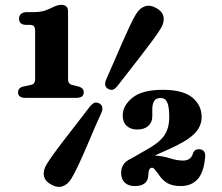

<svg xmlns="http://www.w3.org/2000/svg" viewBox="-20 -738 896 776"><path d="M86 -637.5Q57 -637.5 57 -663Q57 -674.5 65.2 -681.8Q73.5 -689 88.5 -689H113.5Q143 -689 161.5 -695.2Q180 -701.5 197 -710.5Q215 -718.5 227 -718.5Q255 -718.5 255 -692.5V-418Q255 -399 270.5 -395L296.5 -388.5Q318.5 -383 318.5 -365Q318.5 -342.5 289 -342.5H82.5Q53 -342.5 53 -365Q53 -384 75.5 -388.5L106 -395Q122 -398.5 122 -418V-611.5Q122 -627 117.2 -632.2Q112.5 -637.5 101 -637.5ZM457 -393.5Q446 -379.5 437.5 -376Q429 -372.5 416.5 -379Q397 -390 410.5 -420Q424 -450 440 -487Q456 -524 472.2 -561.2Q488.5 -598.5 503.2 -630Q518 -661.5 529.5 -680.5Q544.5 -705.5 565.8 -712.5Q587 -719.5 612.5 -705Q637 -691 641 -669.8Q645 -648.5 630 -623.5Q619 -605 598.5 -577.2Q578 -549.5 553 -517Q528 -484.5 502.8 -452.2Q477.5 -420 457 -393.5ZM341 -304.5Q352 -318.5 361 -322.2Q370 -326 382.5 -319.5Q402 -307.5 388 -278Q374 -248 358.2 -210.8Q342.5 -173.5 326.2 -136Q310 -98.5 295.2 -67.2Q280.5 -36 269 -17Q254 8 232.5 15Q211 22 186 7.5Q161.5 -6 157.5 -27.5Q153.5 -49 168.5 -74Q179.5 -92 200 -120.2Q220.5 -148.5 245.8 -181Q271 -213.5 296 -245.8Q321 -278 341 -304.5ZM469.5 -39.5Q469.5 -79 509 -96.5L569 -131Q622 -159.5 643 -189.2Q664 -219 664 -264.5Q664 -306.5 655.8 -324.2Q647.5 -342 629.5 -342Q610 -342 602.8 -329.2Q595.5 -316.5 595.5 -297V-267.5Q595.5 -243.5 579.2 -229Q563 -214.5 535 -214.5Q508 -214.5 492 -229.2Q476 -244 476 -271Q476 -311 515.2 -343Q554.5 -375 638 -375Q719 -375 757 -344Q795 -313 795 -265Q795 -226.5 764.5 -196.5Q734 -166.5 660.5 -134L605.5 -109.5Q638 -107.5 667 -98.2Q696 -89 720.5 -89Q734.5 -89 744.8 -95.5Q755 -102 760.5 -119Q763.5 -128 770.5 -131.8Q777.5 -135.5 785 -135Q812.5 -133.5 809 -101.5Q803.5 -40.5 778.2 -13.2Q753 14 710.5 14Q677 14 656 1.8Q635 -10.5 619.5 -35.5Q609.5 -47.5 604.8 -53.8Q600 -60 594 -60Q580 -60 579.5 -30.5Q578 14 524.5 14Q499 14 484.2 0Q469.5 -14 469.5 -39.5Z"/></svg>

Font: Fraunces 9pt S050
Style: Bold
Weight: 700
Version: Version 1.000; ttfautohint (v1.8.3)